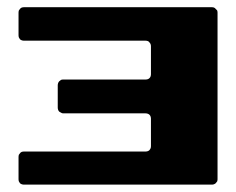

<svg xmlns="http://www.w3.org/2000/svg" viewBox="-20 -501 640 521"><path d="M565.4 -3.9Q563.5 -2 560.5 -1Q558.6 0 554.7 0Q433.6 0 312.5 0Q191.4 0 70.3 0Q64.5 0 57.6 0Q51.8 0 44.9 0Q42 0 39.1 -1Q36.1 -2 34.2 -3.9Q32.2 -6.8 31.2 -8.8Q30.3 -11.7 30.3 -14.6Q30.3 -30.3 30.3 -42Q30.3 -54.7 30.3 -75.2Q30.3 -78.1 31.2 -81.1Q32.2 -83 34.2 -85Q36.1 -87.9 39.1 -88.9Q42 -89.8 44.9 -89.8Q123 -89.8 201.2 -89.8Q280.3 -89.8 358.4 -89.8Q362.3 -89.8 366.2 -89.8Q371.1 -89.8 375 -89.8Q377.9 -89.8 380.9 -90.8Q383.8 -91.8 385.7 -93.8Q387.7 -96.7 388.7 -98.6Q389.6 -101.6 389.6 -104.5Q389.6 -123 389.6 -138.7Q389.6 -154.3 389.6 -178.7Q389.6 -181.6 388.7 -184.6Q387.7 -187.5 385.7 -189.5Q383.8 -191.4 380.9 -192.4Q377.9 -193.4 375 -193.4Q322.3 -193.4 268.6 -193.4Q215.8 -193.4 163.1 -193.4Q160.2 -193.4 157.2 -193.4Q154.3 -193.4 151.4 -193.4Q148.4 -193.4 145.5 -195.3Q143.6 -196.3 140.6 -198.2Q138.7 -200.2 137.7 -203.1Q136.7 -206.1 136.7 -209Q136.7 -223.6 136.7 -236.3Q136.7 -249 136.7 -269.5Q136.7 -272.5 137.7 -275.4Q138.7 -278.3 140.6 -280.3Q143.6 -282.2 145.5 -284.2Q148.4 -285.2 151.4 -285.2Q205.1 -285.2 257.8 -285.2Q310.5 -285.2 364.3 -285.2Q367.2 -285.2 369.1 -285.2Q372.1 -285.2 375 -285.2Q377.9 -285.2 380.9 -286.1Q383.8 -287.1 385.7 -289.1Q387.7 -291 388.7 -293.9Q389.6 -296.9 389.6 -299.8Q389.6 -318.4 389.6 -335Q389.6 -350.6 389.6 -375Q389.6 -378.9 388.7 -380.9Q387.7 -383.8 385.7 -385.7Q383.8 -388.7 380.9 -389.6Q377.9 -390.6 375 -390.6Q296.9 -390.6 218.8 -390.6Q139.6 -390.6 61.5 -390.6Q57.6 -390.6 53.7 -390.6Q48.8 -390.6 44.9 -390.6Q42 -390.6 39.1 -391.6Q36.1 -392.6 34.2 -394.5Q32.2 -397.5 31.2 -399.4Q30.3 -402.3 30.3 -405.3Q30.3 -420.9 30.3 -433.6Q30.3 -446.3 30.3 -466.8Q30.3 -469.7 31.2 -472.7Q32.2 -474.6 34.2 -476.6Q36.1 -479.5 39.1 -480.5Q42 -481.4 44.9 -481.4Q166 -481.4 287.1 -481.4Q408.2 -481.4 529.3 -481.4Q535.2 -481.4 542 -481.4Q548.8 -481.4 554.7 -481.4Q558.6 -481.4 560.5 -480.5Q563.5 -479.5 565.4 -476.6Q567.4 -474.6 569.3 -472.7Q570.3 -469.7 570.3 -466.8Q570.3 -359.4 570.3 -252Q570.3 -144.5 570.3 -37.1Q570.3 -32.2 570.3 -26.4Q570.3 -20.5 570.3 -14.6Q570.3 -11.7 569.3 -8.8Q567.4 -6.8 565.4 -3.9Z"/></svg>

Font: pil love
Style: regular
Weight: 400
Designer: pierpaolo belleggia, riccardo antolini, manuela ilari
Foundry: pil communication
Version: Version 1.2